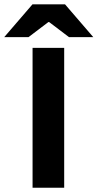

<svg xmlns="http://www.w3.org/2000/svg" viewBox="-75 -875 455 895"><path d="M76.8 0V-651.8H224.2V0ZM-55.4 -701.8 76.3 -854.7H228.2L359.9 -701.8H246.8L154.3 -772H150.3L57.7 -701.8Z"/></svg>

Font: Source Sans 3 VF
Style: Regular
Weight: 200
Designer: Paul D. Hunt
Foundry: Adobe
Version: Version 3.046;hotconv 1.0.118;makeotfexe 2.5.65603